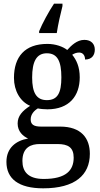

<svg xmlns="http://www.w3.org/2000/svg" viewBox="-20 -786 545 1045"><path d="M193 -616V-606H289C296 -653 309 -710 320 -753V-766H274C246 -724 210 -658 193 -616ZM215 239C388 239 469 167 469 51C469 -34 422 -97 307 -97H203C163 -97 147 -109 147 -136C147 -164 166 -184 186 -196C198 -193 223 -191 238 -191C357 -191 414 -264 414 -365C414 -422 396 -460 373 -488C384 -495 396 -500 411 -500C432 -500 443 -483 443 -462C481 -462 496 -487 496 -516C496 -545 478 -569 439 -569C398 -569 367 -537 346 -514C323 -532 283 -547 238 -547C115 -547 56 -477 56 -362C56 -292 90 -233 144 -210C102 -183 76 -155 76 -114C76 -70 105 -45 133 -32C67 -21 15 19 15 95C15 187 81 239 215 239ZM235 -241C178 -241 155 -282 155 -364C155 -450 178 -496 235 -496C293 -496 314 -452 314 -365C314 -281 294 -241 235 -241ZM218 188C133 188 102 148 102 90C102 15 150 -2 196 -2H293C350 -2 381 16 381 72C381 140 341 188 218 188Z"/></svg>

Font: Noto Serif Tamil SemiCondensed Medium
Style: Regular
Weight: 500
Width: 4
Designer: Indian Type Foundry, Tom Grace, and the Monotype Design Team
Foundry: Monotype Imaging Inc.
Version: Version 2.004